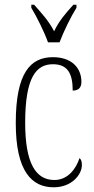

<svg xmlns="http://www.w3.org/2000/svg" viewBox="-20 -786 398 816"><path d="M184 -606H233C250 -651 281 -715 305 -753V-766H292C257 -727 232 -699 210 -653C186 -699 159 -727 125 -766H113V-753C136 -715 168 -651 184 -606ZM208 10C287 10 328 -46 328 -84C328 -100 325 -108 318 -114C303 -69 269 -21 211 -21C131 -21 87 -94 87 -264C87 -458 134 -513 205 -513C268 -513 289 -473 289 -401C311 -401 326 -411 326 -438C326 -498 284 -543 205 -543C111 -543 47 -479 47 -263C47 -58 115 10 208 10Z"/></svg>

Font: Noto Serif Devanagari ExtraCondensed ExtraLight
Style: Regular
Weight: 200
Width: 2
Designer: Universal Thirst, Indian Type Foundry and the Monotype Design Team
Foundry: Monotype Imaging Inc.
Version: Version 2.004